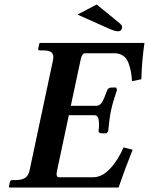

<svg xmlns="http://www.w3.org/2000/svg" viewBox="-20 -838 665 858"><path d="M412.1 -817.9 515.1 -733.9Q527.8 -723.1 525.4 -712.9Q522 -697.8 507.3 -698.2Q493.7 -698.2 466.8 -710L326.2 -772.9ZM22 0 19.5 -2 23.9 -23.9Q25.9 -32.7 34.2 -33.2H47.9Q77.6 -33.2 92.5 -43.2Q107.4 -53.2 112.3 -77.1L216.8 -568.8Q221.7 -592.8 211.4 -602.8Q201.2 -612.8 171.4 -612.8H157.2Q149.4 -612.8 150.9 -621.1L155.8 -644L159.2 -646H625.5Q613.3 -561.5 611.8 -483.9L569.8 -475.1Q568.4 -499 565.2 -516.8Q562 -534.7 554.4 -555.9Q546.9 -577.1 530.5 -588.6Q514.2 -600.1 490.7 -600.1H360.4Q346.2 -600.1 340.3 -570.8L296.4 -365.2H409.7Q426.3 -365.2 436 -381.3Q445.8 -397.5 459.5 -436Q460.4 -439.5 465.8 -443.1Q471.2 -446.8 478 -446.8H499L502.9 -437Q483.9 -380.9 476.1 -344.2Q468.8 -310.5 463.4 -251L455.6 -242.2H434.6Q427.7 -242.2 423.8 -245.4Q419.9 -248.5 420.4 -252Q424.3 -282.7 420.9 -303Q417.5 -323.2 400.9 -323.2H287.6L234.9 -75.2Q228.5 -46.4 242.7 -45.9H396Q435.1 -45.9 470.5 -82.8Q505.9 -119.6 532.2 -179.2L572.8 -168.9Q538.1 -82.5 509.8 0Z"/></svg>

Font: Linux Libertine Slanted
Style: Semibold Slanted
Weight: 600
Designer: Philipp H. Poll
Foundry: Philipp H. Poll
Version: Version 5.1.1